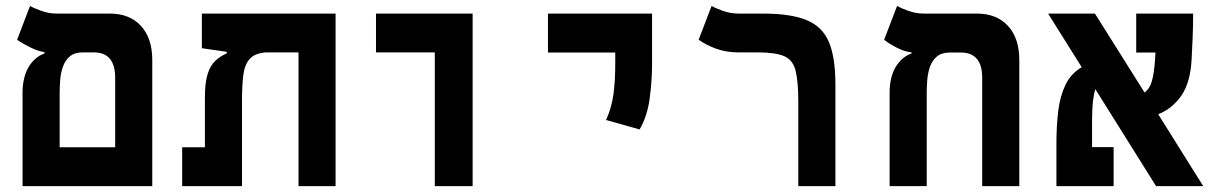

<svg xmlns="http://www.w3.org/2000/svg" viewBox="-20 -632 4142 652"><path d="M56.6 0V-324.7Q58.6 -375.5 79.1 -407.5Q99.6 -439.5 130.9 -450.2V-455.1Q109.4 -458 82.3 -471.4Q55.2 -484.9 38.1 -497.1L82 -611.8Q93.3 -605 119.4 -595.5Q145.5 -585.9 172.4 -585.9H353Q419.9 -585.9 458.5 -544.2Q497.1 -502.4 497.1 -428.2V0ZM261.7 -454.1Q232.9 -454.1 216.8 -440.2Q200.7 -426.3 193.4 -404.8Q186 -383.3 184.3 -359.4Q182.6 -335.4 182.6 -315.4V-131.8H371.1V-368.2Q371.1 -454.1 298.3 -454.1Z M1119.6 0H993.7V-454.1H882.8Q845.2 -451.2 828.1 -432.1Q811 -413.1 806.4 -377.9Q801.8 -342.8 801.8 -291.5V0H598.6V-131.8H675.8V-300.8Q675.8 -351.6 685.1 -380.6Q694.3 -409.7 711.2 -425.5Q728 -441.4 750 -450.7V-456.1L665.5 -468.3V-585.9H1119.6Z M1456.5 0V-454.1H1256.8V-585.9H1585V0Z M2151.9 -192.4 2038.1 -224.6Q2057.1 -266.6 2063.2 -312Q2069.3 -357.4 2069.3 -414.1V-453.6H1840.8V-585.9H2194.3V-414.1Q2194.3 -357.4 2186 -296.6Q2177.7 -235.8 2151.9 -192.4Z M2816.9 -345.2V0H2690.9V-285.2Q2690.9 -356 2681.6 -392.3Q2672.4 -428.7 2642.8 -441.4Q2613.3 -454.1 2552.2 -454.1H2487.3Q2445.8 -454.1 2411.4 -466.8Q2377 -479.5 2352.5 -497.1L2396.5 -611.8Q2407.7 -605 2433.8 -595.5Q2460 -585.9 2486.8 -585.9H2570.3Q2666 -585.9 2719.7 -563.5Q2773.4 -541 2795.2 -488.5Q2816.9 -436 2816.9 -345.2Z M3441.4 -428.2V0H3315.4V-367.7Q3315.4 -453.6 3242.7 -453.6H3206.1Q3177.2 -453.6 3161.1 -439.7Q3145 -425.8 3137.7 -404.3Q3130.4 -382.8 3128.7 -359.1Q3127 -335.4 3127 -315.4V0H3001V-324.7Q3002.9 -375.5 3023.4 -407.5Q3043.9 -439.5 3075.2 -450.2V-454.1Q3050.3 -457 3023.7 -470.9Q2997.1 -484.9 2982.4 -497.1L3026.4 -611.8Q3037.6 -605 3063.7 -595.5Q3089.8 -585.9 3116.7 -585.9H3297.4Q3364.3 -585.9 3402.8 -544.2Q3441.4 -502.4 3441.4 -428.2Z M3905.8 0 3699.7 -329.1Q3694.3 -313 3691.4 -287.6Q3688.5 -262.2 3688.5 -224.1V-132.3H3761.7V0H3567.4V-144.5Q3567.4 -203.6 3573.5 -254.4Q3579.6 -305.2 3597.9 -343.5Q3616.2 -381.8 3653.3 -403.8L3539.1 -585.9H3698.2L3866.7 -317.9Q3884.8 -331.1 3891.8 -357.2Q3898.9 -383.3 3901.9 -424.3Q3902.8 -440.4 3903.8 -453.6H3838.4V-585.9H4031.7Q4031.7 -547.4 4030 -503.2Q4028.3 -459 4026.4 -428.2Q4022 -350.6 3991.2 -306.6Q3960.4 -262.7 3913.1 -244.1L4065.9 0Z"/></svg>

Font: Cascadia Code NF
Style: Bold
Weight: 700
Monospace: yes
Designer: Aaron Bell
Foundry: Saja Typeworks
Version: Version 2404.023; ttfautohint (v1.8.4)